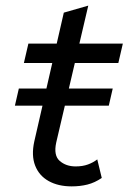

<svg xmlns="http://www.w3.org/2000/svg" viewBox="-20 -655 457 683"><path d="M381 -340 367 -279H33L47 -340ZM235 8Q187 8 153 -11Q119 -30 105 -66Q91 -102 102 -152L207 -610L294 -635L180 -148Q170 -102 192.5 -82.5Q215 -63 249 -63Q274 -63 293 -70Q312 -77 326 -88L342 -22Q317 -5 291 1.5Q265 8 235 8ZM65 -431 81 -500H417L401 -431Z"/></svg>

Font: Work Sans
Style: Italic
Weight: 400
Italic angle: -13°
Designer: Wei Huang
Foundry: Wei Huang
Version: Version 2.012